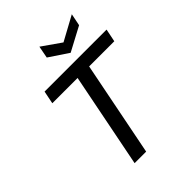

<svg xmlns="http://www.w3.org/2000/svg" viewBox="-255 -1046 1176 1176"><g transform="rotate(-45 333.0 -458.5)"><path d="M129 -700H666L649 -616H431L309 0H209L331 -616H112ZM582 -917 566 -838 410 -755 286 -838 301 -917 424 -831Z"/></g></svg>

Font: Albert Sans Medium
Style: Italic
Weight: 500
Italic angle: -11.25°
Designer: Andreas Rasmussen
Foundry: a.Foundry
Version: Version 1.025